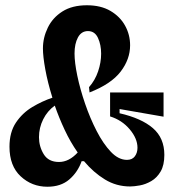

<svg xmlns="http://www.w3.org/2000/svg" viewBox="-20 -695 668 729"><path d="M160 14Q101 14 58.5 -25.5Q16 -65 16 -138Q16 -193 40.5 -229.5Q65 -266 102.5 -288.5Q140 -311 179 -324Q161 -382 152 -431.5Q143 -481 143 -511Q143 -552 161.5 -590Q180 -628 217 -651.5Q254 -675 310 -675Q363 -675 399.5 -653.5Q436 -632 455 -597.5Q474 -563 474 -523Q474 -470 438 -423Q402 -376 320 -344L318 -364Q341 -390 352.5 -424Q364 -458 364 -491Q364 -525 352 -551Q340 -577 314 -577Q289 -577 276 -553Q263 -529 263 -492Q263 -458 273.5 -407.5Q284 -357 303 -301.5Q322 -246 347 -197.5Q372 -149 401 -118.5Q430 -88 462 -88Q482 -88 492 -101.5Q502 -115 502 -134Q502 -169 472.5 -204Q443 -239 398 -253V-344H601V-252L434 -281V-265Q517 -246 560.5 -208.5Q604 -171 604 -107Q604 -68 590 -44Q576 -20 554.5 -7.5Q533 5 511 9Q489 13 474 13Q422 13 378.5 -13.5Q335 -40 299 -83H290Q275 -41 243 -13.5Q211 14 160 14ZM128 -174Q128 -139 146 -109.5Q164 -80 204 -80Q242 -80 275 -116Q247 -156 225.5 -202Q204 -248 188 -294Q160 -274 144 -242Q128 -210 128 -174Z"/></svg>

Font: Bricolage Grotesque 12pt Condensed SemiBold
Style: Regular
Weight: 600
Width: 3
Designer: Mathieu Triay
Foundry: Atelier Triay
Version: Version 1.001; ttfautohint (v1.8.4.7-5d5b);gftools[0.9.33.de